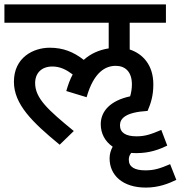

<svg xmlns="http://www.w3.org/2000/svg" viewBox="-20 -642 818 869"><path d="M205 -426C131 -426 43 -382 43 -272C43 -170 126 -89 250 13L314 -49C198 -144 139 -197 139 -266C139 -310 167 -341 217 -341C253 -341 281 -326 309 -305C297 -283 288 -258 280 -230L372 -202C405 -318 459 -344 504 -344C547 -344 577 -317 577 -260C577 -241 574 -223 569 -206C480 -187 436 -139 436 -80C436 -38 455 -2 490 22C481 38 476 56 476 75C476 151 535 207 640 207C698 207 743 189 778 172L750 101C703 121 678 129 638 129C590 129 563 114 563 81C563 69 566 60 574 50C582 51 590 51 599 51C658 51 702 34 737 17L710 -54C663 -34 637 -25 598 -25C550 -25 523 -41 523 -75C523 -105 547 -134 648 -140C663 -175 674 -209 674 -260C674 -349 625 -399 567 -418V-539H731V-622H0V-539H472V-423C428 -416 390 -399 359 -371C313 -407 266 -426 205 -426Z"/></svg>

Font: Noto Sans Medium
Style: Italic
Weight: 500
Italic angle: -12°
Designer: Monotype Design Team
Foundry: Monotype Imaging Inc.
Version: Version 2.013